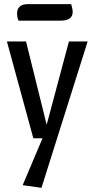

<svg xmlns="http://www.w3.org/2000/svg" viewBox="-20 -709 447 922"><path d="M321.8 -689Q329.1 -664.6 329.1 -651.9Q329.1 -609.9 271 -609.9H68.8Q62 -625 62 -645Q62 -666 75 -677.5Q87.9 -689 111.8 -689ZM179.2 192.9 88.9 180.2 184.1 -44.9H140.1L13.2 -509.8H105L204.1 -109.9L311 -509.8H400.9Z"/></svg>

Font: Sansita Light
Style: Regular
Weight: 300
Designer: Pablo Cosgaya
Foundry: Omnibus-Type
Version: Version 1.006;hotconv 1.0.109;makeotfexe 2.5.65596